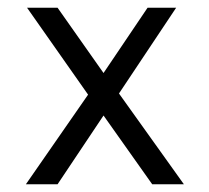

<svg xmlns="http://www.w3.org/2000/svg" viewBox="-20 -477 540 497"><path d="M362 -457 248 -288 129 -457H50L208 -232L47 0H129L248 -178L374 0H456L288 -235L436 -457Z"/></svg>

Font: Inconsolatazi4
Style: Regular
Weight: 400
Designer: Raph Levien, Kirill Tkachev
Foundry: Cyreal
Version: Version 1.013